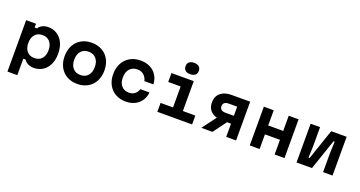

<svg xmlns="http://www.w3.org/2000/svg" viewBox="-51 -1763 5351 2854"><g transform="rotate(20 2625.0 -336.0)"><path d="M90.3 -613.1H246.3V-553.1H282.9Q302.1 -587.1 343.9 -608.1Q385.7 -629.1 435.7 -629.1Q516.5 -629.1 578.6 -588.8Q640.7 -548.5 674.5 -475.5Q708.3 -402.5 708.3 -306.5Q708.3 -210.4 674.5 -137.4Q640.7 -64.3 578.6 -24.2Q516.5 16 435.7 16Q385.9 16 343.9 -5Q301.9 -26 282.9 -60H246.3V200H90.3ZM556.3 -306.7Q556.3 -390.8 513.5 -439.6Q470.8 -488.3 396 -488.3Q321.2 -488.3 278.5 -439.4Q235.7 -390.5 235.7 -306.5Q235.7 -222.4 278.5 -173.6Q321.2 -124.8 396 -124.8Q470.8 -124.8 513.5 -173.7Q556.3 -222.6 556.3 -306.7Z M810.3 -306.6Q810.3 -403.4 849.6 -477.1Q888.9 -550.8 959.9 -591.3Q1030.9 -631.8 1124.9 -631.8Q1218.9 -631.8 1290 -591.3Q1361.1 -550.8 1400.4 -477.1Q1439.7 -403.4 1439.7 -306.6Q1439.7 -209.7 1400.4 -136Q1361.1 -62.3 1290.1 -21.9Q1219.1 18.6 1125.1 18.6Q1031.1 18.6 960 -21.9Q888.9 -62.3 849.6 -136Q810.3 -209.7 810.3 -306.6ZM1287.7 -306.6Q1287.7 -391.8 1244.2 -441.4Q1200.7 -491 1125.1 -491Q1049.5 -491 1005.9 -441.4Q962.3 -391.8 962.3 -306.6Q962.3 -221.3 1005.8 -171.8Q1049.3 -122.2 1124.9 -122.2Q1200.5 -122.2 1244.1 -171.8Q1287.7 -221.3 1287.7 -306.6Z M1579.6 -303.6Q1579.6 -401.2 1619.4 -475.5Q1659.2 -549.8 1731.2 -590.8Q1803.1 -631.8 1898.3 -631.8Q1984.3 -631.8 2049.9 -598.1Q2115.5 -564.4 2153.1 -503.5Q2190.7 -442.7 2193.7 -362.7H2051.3Q2037.3 -422.5 1996.9 -456.7Q1956.5 -491 1897 -491Q1820.1 -491 1775.9 -440.9Q1731.7 -390.7 1731.7 -303.6Q1731.7 -219.1 1775.1 -170.6Q1818.4 -122.2 1893.6 -122.2Q1945.2 -122.2 1982.9 -150.7Q2020.6 -179.3 2036.6 -229.8H2180.3Q2173.9 -156.1 2135.5 -99.7Q2097.1 -43.3 2034.3 -12.3Q1971.5 18.6 1893.8 18.6Q1799.9 18.6 1728.7 -21.7Q1657.5 -62 1618.6 -135Q1579.6 -208 1579.6 -303.6Z M2741.3 -613.1V-140.8H2938V0H2388.6V-140.8H2585.3V-472.3H2388.6V-613.1ZM2550.2 -781.8Q2550.2 -824.4 2577.6 -848Q2605.1 -871.7 2655.3 -871.7Q2705.5 -871.7 2732.9 -848Q2760.4 -824.4 2760.4 -781.8Q2760.4 -739.2 2732.9 -715.6Q2705.5 -692 2655.3 -692Q2605.1 -692 2577.6 -715.6Q2550.2 -739.2 2550.2 -781.8Z M3477.7 -208.2H3345.3Q3268.8 -208.2 3214.3 -232.2Q3159.9 -256.1 3131.4 -301.3Q3103 -346.4 3103 -410.7Q3103 -474.9 3131.4 -520Q3159.9 -565.2 3214.3 -589.2Q3268.8 -613.1 3345.3 -613.1H3633.7V0H3477.7ZM3260.3 -234.7H3434L3260.3 0H3084.3ZM3477.7 -333.1V-477.6H3345.3Q3301.2 -477.6 3278.1 -459.2Q3255 -440.8 3255 -405.4Q3255 -369.9 3278.1 -351.5Q3301.2 -333.1 3345.3 -333.1Z M3850.3 -613.1H4006.3V-372.6H4243.7V-613.1H4399.7V0H4243.7V-231.8H4006.3V0H3850.3Z M4590.3 -613.1H4739.7V-316.2L4733.1 -128.5H4750.3L4915.8 -613.1H5159.7V0H5010.3V-296.9L5016.9 -484.7H4999.7L4834.2 0H4590.3Z"/></g></svg>

Font: Martian Mono Custom sWd Rg
Style: Regular
Weight: 400
Width: 6
Monospace: yes
Designer: Alex Havermale
Foundry: Evil Martians
Version: Version 1.000